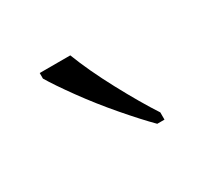

<svg xmlns="http://www.w3.org/2000/svg" viewBox="-53 -836 318 299"><g transform="rotate(-30 106.0 -686.0)"><path d="M159 -606Q141 -624 116.5 -652.5Q92 -681 71 -710Q50 -739 40 -756V-766H95Q108 -732 130.5 -690Q153 -648 172 -619V-606Z"/></g></svg>

Font: Noto Serif Myanmar Condensed ExtraLight
Style: Regular
Weight: 200
Width: 3
Designer: Ben Mitchell and the Monotype Design Team
Foundry: Monotype Imaging Inc.
Version: Version 2.106; ttfautohint (v1.8.4.7-5d5b)